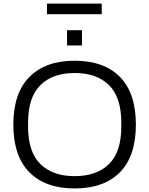

<svg xmlns="http://www.w3.org/2000/svg" viewBox="-20 -1036 831 1068"><path d="M241.2 -957V-1016.1H545.9V-957ZM353 -783.2V-868.2H436V-783.2ZM395 12.2Q232.4 12.2 143.3 -77.9Q54.2 -168 54.2 -342.8Q54.2 -517.6 143.6 -607.9Q232.9 -698.2 395 -698.2Q558.1 -698.2 647 -608.2Q735.8 -518.1 735.8 -342.8Q735.8 -167.5 647 -77.6Q558.1 12.2 395 12.2ZM395 -56.2Q518.1 -56.2 586.4 -123.5Q654.8 -190.9 654.8 -332V-353Q654.8 -494.6 586.4 -562.3Q518.1 -629.9 395 -629.9Q272.9 -629.9 204.6 -562.3Q136.2 -494.6 136.2 -353V-332Q136.2 -190.9 204.6 -123.5Q272.9 -56.2 395 -56.2Z"/></svg>

Font: Archivo Light
Style: Regular
Weight: 300
Designer: Hector Gatti
Foundry: Omnibus-Type
Version: Version 2.001